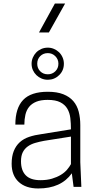

<svg xmlns="http://www.w3.org/2000/svg" viewBox="-20 -1059 541 1088"><path d="M257 -875H201L291 -1039H349ZM197 9Q126 9 86 -28Q46 -65 46 -131Q46 -173 58 -203Q70 -233 92 -253Q114 -273 145.5 -283.5Q177 -294 215 -299L382 -326Q382 -360 378.5 -390Q375 -420 361.5 -443Q348 -466 321.5 -479.5Q295 -493 250 -493Q211 -493 185.5 -482.5Q160 -472 145 -453.5Q130 -435 124 -409Q118 -383 118 -353H67Q67 -446 111 -492.5Q155 -539 251 -539Q303 -539 338.5 -525Q374 -511 395.5 -486Q417 -461 426 -426Q435 -391 435 -350V-140L441 0H397L387 -77Q326 9 197 9ZM209 -38Q246 -38 274.5 -46.5Q303 -55 324.5 -68Q346 -81 360 -97.5Q374 -114 382 -129V-285L230 -261Q203 -256 179 -249Q155 -242 137 -229Q119 -216 109 -196Q99 -176 99 -145Q99 -93 126 -65.5Q153 -38 209 -38ZM251 -607Q232 -607 215.5 -614Q199 -621 186.5 -633Q174 -645 166.5 -661.5Q159 -678 159 -698Q159 -716 166 -732.5Q173 -749 185 -761.5Q197 -774 214 -781.5Q231 -789 251 -789Q269 -789 285.5 -782Q302 -775 314.5 -763Q327 -751 334.5 -734Q342 -717 342 -698Q342 -659 315 -633Q288 -607 251 -607ZM251 -638Q276 -638 293.5 -655Q311 -672 311 -698Q311 -723 293.5 -740.5Q276 -758 251 -758Q225 -758 208 -741Q191 -724 191 -698Q191 -672 208 -655Q225 -638 251 -638Z"/></svg>

Font: Tanohe Sans Light
Style: Regular
Weight: 300
Designer: Village Type and Design LLC & Cristiano Sobral
Foundry: Cooper Hewitt Smithsonian Design Museum
Version: Version 1.00;September 29, 2021;FontCreator 13.0.0.2655 64-b